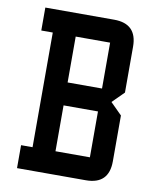

<svg xmlns="http://www.w3.org/2000/svg" viewBox="-79 -744 646 805"><g transform="rotate(10 244.0 -342.0)"><path d="M48.8 -683.6H341.8Q439.5 -683.6 439.5 -585.9V-390.6L390.6 -341.8L439.5 -293V-97.7Q439.5 0 341.8 0H48.8V-97.7H97.7V-585.9H48.8ZM341.8 -585.9H195.3V-390.6H341.8ZM341.8 -293H195.3V-97.7H341.8Z"/></g></svg>

Font: BabelStone Runic Beowulf
Style: Regular
Weight: 400
Designer: Andrew West
Foundry: BabelStone
Version: Version 7.004;November 9, 2023